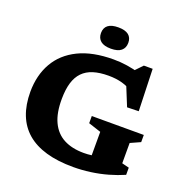

<svg xmlns="http://www.w3.org/2000/svg" viewBox="-158 -1053 1162 1209"><g transform="rotate(20 423.0 -449.0)"><path d="M745.5 -115 793.5 -103V-55Q745.5 -34 690.8 -18.5Q636 -3 578 5Q520 13 462 13Q358.5 13 280.8 -9.5Q203 -32 151.2 -76.5Q99.5 -121 73.5 -187.2Q47.5 -253.5 47.5 -341Q48 -452 95.5 -535.2Q143 -618.5 237.2 -664.8Q331.5 -711 472 -711Q518.5 -711 562.8 -704.2Q607 -697.5 653.5 -684L603.5 -677.5L663 -739.5H722L731 -458.5L653.5 -456.5L581 -634.5L652 -554Q610 -581 568.8 -592.5Q527.5 -604 477 -604Q417.5 -604 374.8 -590.5Q332 -577 304.2 -548.2Q276.5 -519.5 263 -475Q249.5 -430.5 249 -368Q248 -272.5 276.8 -211.8Q305.5 -151 360.8 -122Q416 -93 494.5 -93Q521.5 -93 546.5 -96.5Q571.5 -100 595.2 -108.2Q619 -116.5 642 -129.5L547.5 -15V-253.5L463.5 -281V-329H812V-281L745.5 -251ZM430.5 -768.5Q384.5 -768.5 361.8 -787.2Q339 -806 339 -840.5Q339 -875 361.8 -893Q384.5 -911 430.5 -911Q476.5 -911 499.2 -893Q522 -875 522 -840.5Q522 -806 499.2 -787.2Q476.5 -768.5 430.5 -768.5Z"/></g></svg>

Font: Newsreader 9pt
Style: Bold
Weight: 700
Designer: Hugues Gentile
Foundry: Production Type
Version: Version 1.003